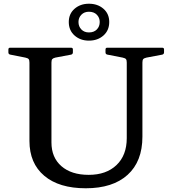

<svg xmlns="http://www.w3.org/2000/svg" viewBox="-20 -1000 922 1030"><path d="M744 -267Q744 -134 664.5 -62Q585 10 440 10Q297 10 217.5 -57Q138 -124 138 -244V-744H256V-236Q256 -155 309.5 -108.5Q363 -62 456 -62Q550 -62 605 -114.5Q660 -167 660 -259V-744H744ZM25 -734Q25 -744 34 -744H361Q371 -744 371 -735V-719Q371 -710 362 -707L277 -691Q265 -688 260.5 -683Q256 -678 256 -664V-531H138V-664Q138 -677 134 -682.5Q130 -688 116 -691L35 -707Q25 -709 25 -719ZM546 -734Q546 -744 555 -744H850Q860 -744 860 -735V-719Q860 -710 851 -707L766 -691Q753 -688 748.5 -683Q744 -678 744 -664V-531H660V-664Q660 -677 656 -682.5Q652 -688 638 -691L556 -707Q546 -709 546 -719ZM457 -782Q411 -782 380 -809.5Q349 -837 349 -882Q349 -926 380 -953Q411 -980 457 -980Q504 -980 535 -953Q566 -926 566 -882Q566 -837 535 -809.5Q504 -782 457 -782ZM457 -826Q484 -826 499.5 -842Q515 -858 515 -882Q515 -905 499.5 -921Q484 -937 457 -937Q432 -937 416.5 -921Q401 -905 401 -882Q401 -858 416.5 -842Q432 -826 457 -826Z"/></svg>

Font: Hahmlet Medium
Style: Regular
Weight: 500
Version: Version 1.002